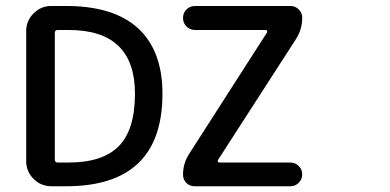

<svg xmlns="http://www.w3.org/2000/svg" viewBox="-20 -735 1317 648"><path d="M211.9 -633.8H174.8Q165 -633.8 165 -624V-196.3Q165 -186.5 174.8 -186.5H211.9Q326.2 -186.5 380.9 -241.7Q435.5 -296.9 435.5 -418.9Q435.5 -633.8 211.9 -633.8ZM528.3 -418.9Q528.3 -106.4 203.1 -106.4H153.3Q118.2 -106.4 93.3 -131.3Q68.4 -156.2 68.4 -191.4V-629.9Q68.4 -665 93.3 -689.9Q118.2 -714.8 153.3 -714.8H203.1Q364.3 -714.8 446.3 -639.2Q528.3 -563.5 528.3 -418.9ZM638.7 -714.8H960.9Q976.6 -714.8 988.3 -703.1Q1000 -691.4 1000 -675.8Q1000 -635.7 978.5 -602.5L715.8 -195.3Q713.9 -192.4 715.3 -189.5Q716.8 -186.5 720.7 -186.5H960Q976.6 -186.5 988.3 -174.8Q1000 -163.1 1000 -146.5Q1000 -129.9 988.3 -118.2Q976.6 -106.4 960 -106.4H636.7Q620.1 -106.4 608.9 -117.7Q597.7 -128.9 597.7 -145.5Q597.7 -184.6 619.1 -216.8L880.9 -625Q882.8 -627.9 881.3 -630.9Q879.9 -633.8 877 -633.8H638.7Q621.1 -633.8 609.4 -645.5Q597.7 -657.2 597.7 -674.3Q597.7 -691.4 609.4 -703.1Q621.1 -714.8 638.7 -714.8Z"/></svg>

Font: Gen Jyuu GothicX Medium
Style: Regular
Weight: 500
Designer: Ryoko NISHIZUKA (kana &amp; ideographs); Paul D. Hunt (Latin, Greek &amp; Cyrillic); Wenlong ZHANG (bopomofo); Sandoll C
Version: Version 1.058.20140828